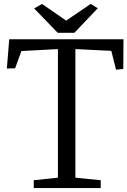

<svg xmlns="http://www.w3.org/2000/svg" viewBox="-20 -958 649 978"><path d="M15 0ZM194 -938 317 -853 442 -938 478 -916 359 -791H274L154 -915ZM275 -53V-708L89 -698L57 -610L15 -609L27 -758H609L608 -607L571 -603L547 -699L364 -708V-53L493 -40V0H152V-40Z"/></svg>

Font: Grenzecho Serif
Style: Serif-Regular
Weight: 400
Designer: Dan Reynolds
Foundry: Dan Reynolds
Version: Version 1.001; ttfautohint (v1.1) -l 5 -r 5 -G 72 -x 0 -D la